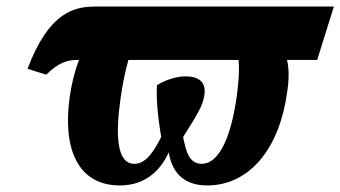

<svg xmlns="http://www.w3.org/2000/svg" viewBox="-20 -556 1039 586"><path d="M346 10C422 10 469 -34 495 -91C504 -35 536 10 612 10C744 10 833 -106 856 -272C862 -310 863 -344 856 -373H948L999 -536H272C208 -536 130 -521 64 -346L121 -328C159 -365 185 -373 214 -373H221C208 -339 199 -302 193 -262C170 -101 218 10 346 10ZM596 -56C556 -56 547 -97 539 -138C586 -212 597 -232 603 -261C612 -306 586 -323 546 -323C517 -323 483 -311 459 -296C457 -257 460 -210 472 -138C451 -97 427 -56 390 -56C334 -56 333 -151 348 -256C354 -299 362 -338 372 -373H708C711 -346 709 -311 703 -265C683 -120 642 -56 596 -56Z"/></svg>

Font: Noto Serif ExtraCondensed Black
Style: Italic
Weight: 900
Width: 2
Italic angle: -12°
Designer: Monotype Design Team
Foundry: Monotype Imaging Inc.
Version: Version 2.014